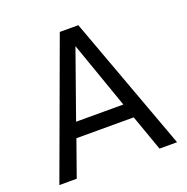

<svg xmlns="http://www.w3.org/2000/svg" viewBox="-125 -818 913 935"><g transform="rotate(-20 331.0 -350.0)"><path d="M636 0H545L479 -186H182L116 0H26L283 -700H379ZM453 -262 331 -609 208 -262Z"/></g></svg>

Font: NT Somic
Style: Regular
Weight: 400
Designer: Ravid Balaliev — lead type designer, mastering
Michael Voronin — secret advisor, marketing
Ivan Kovalenko — best boy
Foundry: NT Type
Version: Version 0.7